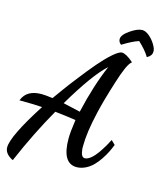

<svg xmlns="http://www.w3.org/2000/svg" viewBox="-139 -990 995 1179"><g transform="rotate(15 359.0 -400.5)"><path d="M267.1 -330.1C350.6 -471.7 419.9 -566.9 474.1 -615.2C435.1 -524.4 402.3 -420.9 376 -305.2C325.7 -316.9 289.6 -325.2 267.1 -330.1ZM58.1 83C111.8 -42 169.4 -158.2 231 -266.1C284.2 -260.3 328.6 -254.4 363.8 -249C356 -195.8 352.1 -155.8 352.1 -128.9C352.1 -23.9 382.8 28.8 444.8 28.8C483.4 28.8 521.5 7.8 548.3 -19.5C561.5 -32.7 574.2 -48.8 586.4 -66.9C610.4 -103.5 623.5 -131.8 634.8 -161.1L636.2 -163.1L610.8 -188L606.9 -182.1C595.2 -157.2 578.6 -129.4 555.2 -95.7C531.2 -62 502 -37.1 480 -37.1C466.8 -37.1 458.5 -46.4 454.1 -64.9C453.1 -69.3 451.7 -77.6 450.2 -89.8V-110.8C450.2 -165.5 460.4 -237.3 481 -326.2C494.1 -383.3 513.7 -452.6 539.6 -534.2C564.9 -615.7 586.4 -664.1 604 -678.2L606.9 -681.2L604 -684.1C574.2 -710 550.3 -723.1 533.2 -723.1C520.5 -723.1 501.5 -711.9 475.6 -689C449.7 -666 423.8 -639.2 397.5 -608.4C370.6 -577.1 342.3 -542 312 -502.9C281.2 -463.9 257.3 -432.1 239.3 -407.2C221.2 -382.3 205.6 -360.8 192.9 -342.8C159.7 -347.2 136.2 -349.1 122.1 -349.1C60.1 -349.1 20 -326.2 2 -280.8L0 -276.9H6.8C59.1 -276.9 105 -275.4 145 -272.9C49.8 -124.5 2 -26.4 2 21C2 46.9 18.1 68.8 49.8 85.9L56.2 87.9ZM518.1 -770C555.2 -793 587.9 -809.6 616.2 -818.8C647 -790 669.4 -764.2 684.1 -740.2L686 -735.8L690.9 -737.8C709 -747.6 717.8 -761.7 717.8 -779.8C717.8 -791 712.9 -805.2 702.6 -822.3C692.4 -839.4 679.7 -855 663.6 -868.7C647.5 -882.3 632.3 -889.2 618.2 -889.2C598.1 -889.2 572.8 -878.9 542.5 -857.9C512.2 -836.9 497.1 -817.9 497.1 -799.8C497.1 -789.6 502.9 -775.4 512.2 -770L515.1 -768.1Z"/></g></svg>

Font: Dancing Script
Style: Regular
Weight: 800
Designer: Pablo Impallari
Foundry: Pablo Impallari
Version: Version 2.001